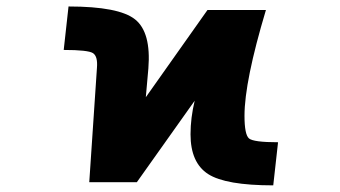

<svg xmlns="http://www.w3.org/2000/svg" viewBox="-20 -555 1040 587"><path d="M614.3 -524.4H793Q727.5 -305.7 727.5 -201.2Q727.5 -143.6 741.2 -131.8Q754.9 -120.1 830.1 -120.1L815.4 11.7Q669.9 11.7 616.2 -22.9Q562.5 -57.6 562.5 -144.5Q562.5 -194.3 575.2 -247.1L398.4 2H252.9L276.4 -347.7Q279.3 -382.8 264.2 -392.6Q249 -402.3 174.8 -402.3L189.5 -535.2Q343.8 -535.2 393.1 -495.6Q442.4 -456.1 433.6 -345.7L425.8 -257.8Z"/></svg>

Font: Gen Shin Gothic Monospace Heavy
Style: Bold
Weight: 800
Designer: [Source Han Sans]
Ryoko NISHIZUKA  (kana & ideographs); Paul D. Hunt (Latin, Greek & Cyrillic); Wenlong ZHANG  (bopomofo
Version: Version 1.002.20150607